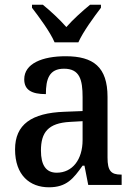

<svg xmlns="http://www.w3.org/2000/svg" viewBox="-20 -786 573 816"><path d="M212 -606H313C333 -651 380 -715 409 -753V-766H363C331 -740 290 -703 262 -671C234 -703 194 -740 162 -766H116V-753C145 -715 193 -651 212 -606ZM188 10C263 10 292 -27 331 -82H339L355 0H497V-44H494C452 -44 437 -60 437 -116V-374C437 -501 377 -547 259 -547C160 -547 83 -516 83 -449C83 -404 114 -386 175 -386C175 -450 189 -494 252 -494C319 -494 331 -447 331 -373V-314L254 -311C114 -306 44 -257 44 -151C44 -41 107 10 188 10ZM221 -52C175 -52 154 -85 154 -146C154 -223 184 -263 278 -268L331 -271V-191C331 -108 288 -52 221 -52Z"/></svg>

Font: Noto Serif Myanmar SemiCondensed Medium
Style: Regular
Weight: 500
Width: 4
Designer: Ben Mitchell and the Monotype Design Team
Foundry: Monotype Imaging Inc.
Version: Version 2.106